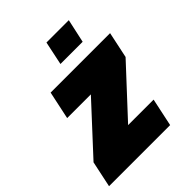

<svg xmlns="http://www.w3.org/2000/svg" viewBox="-218 -802 911 911"><g transform="rotate(-45 237.5 -346.0)"><path d="M-21 0 7 -132 226 -369H67L97 -510H496L468 -378L248 -141H419L389 0ZM226 -573 251 -692H401L375 -573Z"/></g></svg>

Font: Saira Semi Condensed Black
Style: Italic
Weight: 900
Width: 4
Italic angle: -12°
Designer: Hector Gatti with collaboration of the Omnibus-Type team
Foundry: Omnibus-Type
Version: Version 1.001; ttfautohint (v1.8)